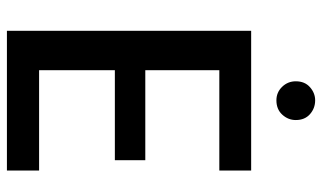

<svg xmlns="http://www.w3.org/2000/svg" viewBox="-208 -723 931 555"><g transform="rotate(90 257.5 -445.5)"><path d="M69 0ZM69 0ZM473 0H69V-706H473V-614H183V-400H443V-312H183V-93H473ZM270 -779Q247 -779 231 -795.5Q215 -812 215 -835Q215 -861 232 -876Q249 -891 270 -891Q293 -891 310 -876Q327 -861 327 -835Q327 -813 311.5 -796Q296 -779 270 -779Z"/></g></svg>

Font: Ulagadi Sans Medium
Style: Regular
Weight: 500
Designer: Ninad Kale (Devanagari), Jonny Pinhorn (Latin)
Foundry: Indian Type Foundry
Version: Version 3.01;March 29, 2020;FontCreator 12.0.0.2522 64-bit; 